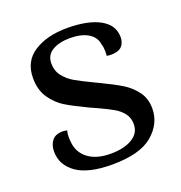

<svg xmlns="http://www.w3.org/2000/svg" viewBox="-103 -614 677 717"><g transform="rotate(-20 235.0 -255.5)"><path d="M36 -107Q36 -133 49.5 -150Q63 -167 92 -167Q97 -167 109 -165Q106 -152 106 -140Q106 -128 107 -121Q110 -78 143 -52.5Q176 -27 233 -27Q286 -27 318.5 -46.5Q351 -66 351 -102Q351 -127 337.5 -144.5Q324 -162 303.5 -174Q283 -186 246 -203L215 -217Q160 -243 130 -261.5Q100 -280 78 -312Q56 -344 56 -391Q56 -458 107.5 -491Q159 -524 239 -524Q322 -524 369 -498Q416 -472 416 -424Q416 -404 405.5 -390.5Q395 -377 373 -375Q368 -374 359 -374Q349 -374 343 -376Q344 -381 344 -394Q344 -410 340 -421Q336 -452 308.5 -468.5Q281 -485 236 -485Q194 -485 166.5 -469Q139 -453 139 -419Q139 -390 155.5 -369Q172 -348 195 -334.5Q218 -321 266 -298L285 -289Q335 -265 364.5 -247Q394 -229 415 -201Q436 -173 436 -133Q436 -73 385.5 -30Q335 13 224 13Q130 13 83 -20Q36 -53 36 -107Z"/></g></svg>

Font: Arima Madurai Medium
Style: Regular
Weight: 500
Designer: Joana Correia and Natanael Gama
Foundry: NDISCOVER
Version: Version 1.020